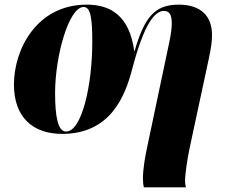

<svg xmlns="http://www.w3.org/2000/svg" viewBox="-20 -566 987 826"><path d="M599 240H780C779 234 776 227 776 208C777 183 785 120 796 70L878 -312C889 -363 892 -388 892 -416C892 -496 845 -546 749 -546C645 -546 601 -492 558 -343C537 -506 448 -546 353 -546C138 -546 40 -354 40 -202C40 -60 123 10 247 10C455 10 518 -151 549 -270C599 -461 645 -519 685 -519C712 -519 719 -498 719 -464C719 -445 715 -416 708 -383L615 58C603 113 595 162 595 202C595 216 596 229 599 240ZM264 0C229 0 217 -65 217 -166C217 -325 276 -536 340 -536C371 -536 377 -482 377 -386C377 -199 332 0 264 0Z"/></svg>

Font: Noto Serif Display SemiCondensed Black
Style: Italic
Weight: 900
Width: 4
Italic angle: -12°
Designer: Monotype Design Team
Foundry: Monotype Imaging Inc.
Version: Version 2.009